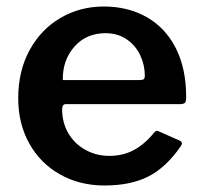

<svg xmlns="http://www.w3.org/2000/svg" viewBox="-20 -560 624 590"><path d="M316 -81Q357 -81 390.5 -98.5Q424 -116 454 -153Q459 -158 462 -158Q465 -158 471 -155L532 -128Q539 -125 539 -119Q539 -116 535 -110Q490 -45 435.5 -17.5Q381 10 301 10Q225 10 164.5 -24Q104 -58 70 -119Q36 -180 36 -258Q36 -342 71 -406Q106 -470 166 -505Q226 -540 299 -540Q374 -540 431.5 -507Q489 -474 520.5 -411.5Q552 -349 552 -263V-259Q552 -249 549 -245Q546 -241 536 -240H182Q171 -240 171 -224Q171 -183 190 -150.5Q209 -118 242.5 -99.5Q276 -81 316 -81ZM408 -314Q418 -314 421.5 -316.5Q425 -319 425 -328Q425 -360 411 -390Q397 -420 369.5 -439Q342 -458 304 -458Q245 -458 208.5 -416.5Q172 -375 173 -314Z"/></svg>

Font: n
Style: Regular
Weight: 600
Designer: Pablo Impallari, Rodrigo Fuenzalida
Foundry: Impallari Type
Version: Version 1.002; ttfautohint (v1.5)